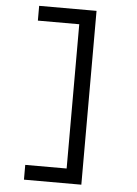

<svg xmlns="http://www.w3.org/2000/svg" viewBox="-60 -843 706 993"><g transform="rotate(5 293.0 -347.0)"><path d="M102.5 104.5V27.8H317.4V-721.2H102.5V-797.9H400.4V104.5Z"/></g></svg>

Font: Cascadia Code NF SemiLight
Style: Regular
Weight: 350
Monospace: yes
Designer: Aaron Bell
Foundry: Saja Typeworks
Version: Version 2404.023; ttfautohint (v1.8.4)